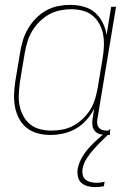

<svg xmlns="http://www.w3.org/2000/svg" viewBox="-20 -548 540 791"><path d="M188 8Q161 8 136 1.5Q111 -5 91 -20.5Q71 -36 59 -58.5Q47 -81 42 -106.5Q37 -132 38 -159Q39 -186 43 -213L63 -333Q67 -358 74.5 -382.5Q82 -407 95.5 -430Q109 -453 128 -472.5Q147 -492 170.5 -505Q194 -518 219.5 -523Q245 -528 270 -528Q298 -528 325 -520.5Q352 -513 371.5 -496Q391 -479 403 -455Q415 -431 419 -404L438 -520H458L381 -56Q379 -47 380.5 -38Q382 -29 387.5 -22Q393 -15 401.5 -12.5Q410 -10 419 -10H433V8H416Q403 8 391 4.5Q379 1 371 -8Q363 -17 361 -30Q359 -43 361 -56L368 -100Q355 -75 336 -53.5Q317 -32 292.5 -18Q268 -4 241 2Q214 8 188 8ZM192 -10Q215 -10 238.5 -14.5Q262 -19 283.5 -31Q305 -43 323 -60.5Q341 -78 353.5 -99Q366 -120 372.5 -143Q379 -166 383 -189L403 -309Q407 -333 408 -357.5Q409 -382 405 -405Q401 -428 390 -448.5Q379 -469 361.5 -483.5Q344 -498 321 -504Q298 -510 273 -510Q250 -510 226.5 -505Q203 -500 182 -488.5Q161 -477 143 -459Q125 -441 112.5 -420Q100 -399 93 -376Q86 -353 82 -330L62 -210Q59 -186 57.5 -161.5Q56 -137 60.5 -114Q65 -91 75.5 -71Q86 -51 103.5 -36.5Q121 -22 144 -16Q167 -10 192 -10ZM373 223Q357 223 341.5 219Q326 215 315 205Q304 195 301 179.5Q298 164 300 148Q305 122 319 98.5Q333 75 352 55Q371 35 392 17Q413 -1 435 -17L432 0Q415 17 398 33.5Q381 50 365 68Q349 86 336.5 106Q324 126 320 148Q318 160 320.5 172Q323 184 332 191.5Q341 199 353 202Q365 205 378 205Q386 205 394 204Q402 203 411 201L408 219Q399 221 390.5 222Q382 223 373 223Z"/></svg>

Font: Iosevka Thin
Style: Italic
Weight: 100
Italic angle: -9°
Monospace: yes
Designer: Belleve Invis
Foundry: Belleve Invis
Version: Version 32.5.0; ttfautohint (v1.8.4)